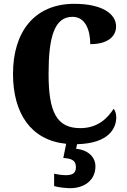

<svg xmlns="http://www.w3.org/2000/svg" viewBox="-20 -744 666 1004"><path d="M347 240C423 240 479 197 479 126C479 73 435 39 378 34L383 10C550 6 588 -74 588 -131C588 -146 583 -166 574 -175C545 -130 495 -74 400 -74C277 -74 234 -156 234 -358C234 -547 263 -656 359 -656C430 -656 452 -580 452 -513C544 -513 587 -554 587 -606C587 -671 515 -724 369 -724C158 -724 48 -575 48 -358C48 -153 140 -11 326 8L311 82C349 85 377 91 377 130C377 164 356 172 323 172C307 172 284 169 263 164V229C284 236 328 240 347 240Z"/></svg>

Font: Noto Serif Georgian Condensed Black
Style: Regular
Weight: 900
Width: 3
Designer: Monotype Design Team, Akaki Razmadze
Foundry: Google LLC
Version: Version 2.003